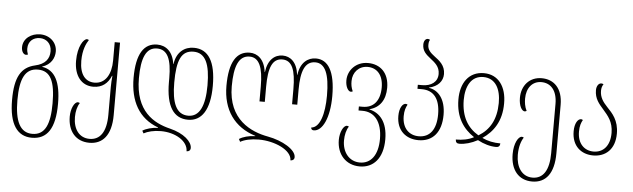

<svg xmlns="http://www.w3.org/2000/svg" viewBox="-57 -996 4858 1473"><g transform="rotate(5 2372.0 -260.0)"><path d="M223 250C340 250 401 164 401 -27C401 -193 355 -284 255 -299V-301C322 -322 349 -375 349 -425C349 -494 293 -546 219 -546C151 -546 88 -504 88 -435C88 -402 105 -380 123 -380C128 -380 134 -382 138 -383C132 -399 129 -413 129 -430C129 -483 166 -517 219 -517C267 -517 309 -484 309 -423C309 -365 277 -322 200 -305C94 -281 47 -202 47 -27C47 163 112 250 223 250ZM224 220C129 220 88 133 88 -29C88 -194 127 -275 225 -275C323 -275 359 -194 359 -27C359 131 324 220 224 220Z M666 250C767 250 834 179 834 22V-536H793V-395C793 -289 749 -213 665 -213C597 -213 550 -264 550 -371C550 -456 575 -506 594 -535C589 -539 584 -540 579 -540C554 -540 510 -479 510 -368C510 -252 568 -181 658 -181C728 -181 771 -219 795 -277H798C795 -247 793 -218 793 -190V23C793 157 745 220 665 220C584 220 539 154 539 63C539 19 549 -21 567 -47C563 -50 558 -52 552 -52C525 -52 499 2 499 62C499 175 561 250 666 250Z M1405 8C1508 8 1572 -80 1572 -268C1572 -453 1515 -546 1402 -546C1332 -546 1270 -503 1257 -408H1255C1242 -503 1187 -546 1120 -546C1017 -546 961 -460 961 -277C961 -96 1031 31 1181 87V90C1136 92 1091 104 1063 122L1074 142C1105 125 1151 113 1206 113C1317 113 1415 171 1415 250C1433 250 1445 240 1445 222C1445 173 1381 114 1274 88C1146 57 1002 -22 1002 -277C1002 -433 1037 -516 1121 -516C1203 -516 1234 -441 1234 -298V-268C1234 -78 1295 8 1405 8ZM1402 -516C1494 -516 1531 -432 1531 -268C1531 -109 1490 -23 1404 -23C1310 -23 1275 -113 1275 -268C1275 -441 1309 -516 1402 -516Z M2342 -546C2281 -546 2223 -505 2211 -408H2209C2197 -506 2145 -546 2086 -546C2026 -546 1973 -505 1961 -408H1959C1947 -506 1891 -546 1833 -546C1731 -546 1676 -460 1676 -277C1676 -93 1766 35 1930 86V88C1880 90 1836 102 1807 121L1818 142C1849 124 1900 112 1960 112C2081 112 2215 170 2215 250C2233 250 2245 240 2245 223C2245 165 2141 104 2027 83C1895 59 1717 -21 1717 -277C1717 -432 1751 -516 1834 -516C1908 -516 1939 -441 1939 -296V-180H1980V-296C1980 -443 2009 -516 2086 -516C2161 -516 2190 -444 2190 -296V-180H2230V-296C2230 -440 2261 -516 2340 -516C2416 -516 2451 -435 2451 -269C2451 -127 2418 -20 2352 -15C2352 -4 2358 5 2373 5C2440 5 2492 -102 2492 -269C2492 -458 2437 -546 2342 -546Z M2748 250C2853 250 2926 173 2926 26C2926 -110 2863 -175 2785 -192V-194C2863 -214 2906 -275 2906 -369C2906 -484 2838 -546 2743 -546C2650 -546 2589 -476 2589 -399C2589 -348 2611 -315 2630 -315C2635 -315 2640 -316 2645 -319C2632 -348 2629 -370 2629 -397C2629 -464 2675 -516 2743 -516C2814 -516 2864 -465 2864 -368C2864 -265 2814 -208 2732 -208H2702V-177H2734C2823 -177 2885 -108 2885 27C2885 151 2831 220 2747 220C2664 220 2611 152 2611 62C2611 19 2621 -21 2639 -47C2635 -50 2630 -52 2624 -52C2597 -52 2571 2 2571 61C2571 173 2642 250 2748 250Z M3179 10C3290 10 3355 -67 3355 -200C3355 -322 3297 -387 3225 -397V-399C3294 -414 3331 -458 3331 -512C3331 -579 3286 -612 3246 -642C3217 -664 3192 -687 3192 -723C3192 -741 3194 -754 3201 -764C3197 -768 3192 -770 3184 -770C3165 -770 3153 -750 3153 -724C3153 -675 3183 -649 3216 -623C3253 -594 3290 -566 3290 -509C3290 -448 3241 -413 3172 -413H3138V-382H3172C3263 -382 3313 -320 3313 -200C3313 -83 3264 -20 3179 -20C3108 -20 3051 -68 3051 -164C3051 -207 3061 -233 3073 -254C3068 -257 3064 -259 3059 -259C3034 -259 3010 -223 3010 -162C3010 -48 3085 10 3179 10Z M3494 10C3537 10 3587 -4 3635 -30C3683 -4 3733 10 3777 10C3801 10 3807 -3 3808 -20C3757 -20 3711 -29 3667 -50C3750 -106 3810 -191 3810 -327C3811 -456 3748 -546 3636 -546C3520 -546 3457 -455 3458 -327C3459 -188 3520 -105 3603 -50C3561 -28 3516 -20 3465 -20C3466 0 3474 10 3494 10ZM3635 -67C3550 -117 3500 -199 3499 -327C3499 -434 3541 -516 3634 -516C3728 -516 3770 -435 3769 -327C3768 -200 3720 -118 3635 -67Z M4076 250C4181 250 4243 173 4243 18V-355C4243 -481 4176 -546 4081 -546C3987 -546 3927 -476 3927 -382C3927 -318 3951 -281 3973 -281C3977 -281 3982 -283 3987 -286C3971 -317 3967 -352 3967 -379C3967 -463 4013 -516 4081 -516C4152 -516 4203 -464 4203 -359V21C4203 151 4159 220 4076 220C3993 220 3949 147 3949 56C3949 -9 3965 -53 3983 -80C3979 -83 3974 -85 3968 -85C3941 -85 3909 -30 3909 53C3909 173 3970 250 4076 250Z M4525 10C4618 10 4692 -49 4692 -173C4692 -275 4642 -326 4601 -369C4567 -405 4542 -439 4542 -490C4542 -511 4548 -530 4557 -540C4553 -544 4548 -546 4540 -546C4518 -546 4503 -521 4503 -491C4503 -425 4537 -388 4572 -348C4610 -304 4651 -260 4651 -174C4651 -74 4599 -20 4525 -20C4457 -20 4401 -68 4401 -163C4401 -207 4411 -233 4423 -254C4418 -257 4414 -259 4409 -259C4384 -259 4360 -223 4360 -162C4360 -48 4433 10 4525 10Z"/></g></svg>

Font: Noto Serif Georgian Condensed ExtraLight
Style: Regular
Weight: 200
Width: 3
Designer: Monotype Design Team, Akaki Razmadze
Foundry: Google LLC
Version: Version 2.003